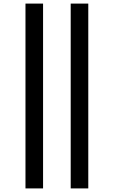

<svg xmlns="http://www.w3.org/2000/svg" viewBox="-20 -830 634 1070"><path d="M374 220V-810H472V220ZM122 220V-810H220V220Z"/></svg>

Font: M PLUS 1p Medium
Style: Regular
Weight: 500
Version: Version 1.062